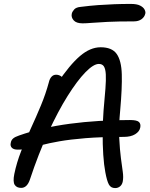

<svg xmlns="http://www.w3.org/2000/svg" viewBox="-20 -950 766 979"><path d="M567 9Q545 9 535 -9.5Q525 -28 517 -72Q510 -108 506.5 -161Q503 -214 503.5 -273.5Q504 -333 508 -386Q514 -451 517.5 -497Q521 -543 519.5 -570.5Q518 -598 510 -611Q502 -624 484 -624Q457 -624 415.5 -581.5Q374 -539 325 -461Q276 -383 226 -274.5Q176 -166 132 -33Q125 -13 114 -2.5Q103 8 88 8Q65 8 55 -7.5Q45 -23 53 -63Q65 -121 87.5 -178.5Q110 -236 137 -294.5Q164 -353 188.5 -412Q213 -471 229 -530Q233 -548 242.5 -558.5Q252 -569 266 -569Q280 -569 291.5 -561Q303 -553 310 -536L272 -525Q335 -619 387.5 -664Q440 -709 493 -709Q551 -709 575 -675Q599 -641 601 -571Q603 -501 593 -389Q585 -306 588 -246Q591 -186 596.5 -144Q602 -102 606 -74Q610 -46 606 -25Q603 -9 592.5 0Q582 9 567 9ZM71 -187Q49 -187 40 -197Q31 -207 35 -222Q37 -235 46.5 -243.5Q56 -252 77 -259Q193 -300 336.5 -319Q480 -338 643 -338Q678 -338 688.5 -328Q699 -318 695 -299Q691 -279 669 -265.5Q647 -252 611 -252Q496 -252 416.5 -245.5Q337 -239 283 -229.5Q229 -220 191.5 -210Q154 -200 126.5 -193.5Q99 -187 71 -187ZM401 -831Q369 -831 355.5 -846.5Q342 -862 346 -880Q348 -890 358 -901.5Q368 -913 392 -915Q439 -921 480.5 -924Q522 -927 563 -928.5Q604 -930 647 -930Q678 -930 694.5 -921.5Q711 -913 717 -901.5Q723 -890 721 -881Q717 -863 701.5 -852Q686 -841 663 -841Q581 -841 529.5 -838.5Q478 -836 448.5 -833.5Q419 -831 401 -831Z"/></svg>

Font: Shantell Sans
Style: Italic
Weight: 400
Italic angle: -11°
Designer: Stephen Nixon, Anya Danilova, Shantell Martin
Foundry: Arrow Type
Version: Version 1.011;[c5ecc13dd]